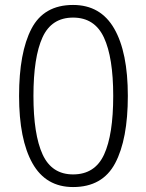

<svg xmlns="http://www.w3.org/2000/svg" viewBox="-20 -745 591 775"><path d="M275 10Q165 10 111 -86Q57 -182 57 -358Q57 -533 107 -629Q157 -725 275 -725Q386 -725 441 -629.5Q496 -534 496 -358Q496 -183 445 -86.5Q394 10 275 10ZM275 -41Q363 -41 400 -121Q437 -201 437 -358Q437 -513 399.5 -593.5Q362 -674 275 -674Q188 -674 151.5 -594Q115 -514 115 -358Q115 -202 152 -121.5Q189 -41 275 -41Z"/></svg>

Font: Noto Sans Bengali UI Light
Style: Regular
Weight: 300
Designer: Jelle Bosma - Monotype Design Team
Foundry: Monotype Imaging Inc.
Version: Version 2.003; ttfautohint (v1.8.4.7-5d5b)